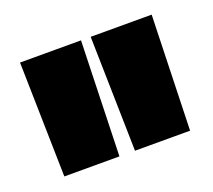

<svg xmlns="http://www.w3.org/2000/svg" viewBox="-62 -778 476 429"><g transform="rotate(-20 176.5 -563.5)"><path d="M26 -427 20 -700H165L157 -427ZM194 -427 188 -700H333L325 -427Z"/></g></svg>

Font: Georama ExtraCondensed ExtraBold
Style: Regular
Weight: 800
Width: 2
Designer: Jean-Baptiste Levee
Foundry: Production Type
Version: Version 1.000